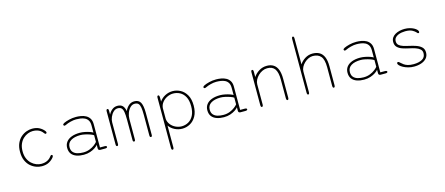

<svg xmlns="http://www.w3.org/2000/svg" viewBox="-59 -1490 5689 2457"><g transform="rotate(-15 2785.5 -262.0)"><path d="M324.5 9.5Q289 9.5 249.8 -4.2Q210.5 -18 176.5 -47.5Q142.5 -77 121.2 -124.5Q100 -172 100 -239Q100 -306 121.2 -353.5Q142.5 -401 176.5 -430.5Q210.5 -460 249.8 -473.8Q289 -487.5 324.5 -487.5Q382.5 -487.5 421.8 -465.8Q461 -444 484 -413.5Q488.5 -407.5 490.2 -402.5Q492 -397.5 492 -393.5Q492 -386.5 487.5 -382.8Q483 -379 478 -379Q473 -379 467.8 -383.5Q462.5 -388 456 -397Q436 -425 403 -440.5Q370 -456 324.5 -456Q293.5 -456 260 -443Q226.5 -430 197.8 -403.5Q169 -377 151.2 -336Q133.5 -295 133.5 -239Q133.5 -183 151.2 -142Q169 -101 197.8 -74.5Q226.5 -48 260 -35Q293.5 -22 324.5 -22Q370 -22 403 -37.8Q436 -53.5 456 -81Q462.5 -89.5 467.8 -94.2Q473 -99 478 -99Q483 -99 487.5 -95.5Q492 -92 492 -85Q492 -80.5 490 -75.5Q488 -70.5 484 -65Q461 -34.5 421.8 -12.5Q382.5 9.5 324.5 9.5Z M1100 0Q1086 0 1078.8 -6.8Q1071.5 -13.5 1071.5 -26V-73.5Q1060 -57.5 1032.8 -38.8Q1005.5 -20 966.5 -6.8Q927.5 6.5 880.5 6.5Q827.5 6.5 785.8 -8Q744 -22.5 720 -53.2Q696 -84 696 -133.5Q696 -179 720.8 -211.5Q745.5 -244 791.5 -261.5Q837.5 -279 900.5 -279Q932 -279 967 -272Q1002 -265 1030.5 -255Q1059 -245 1071.5 -235.5V-331Q1071.5 -373.5 1055.5 -398.8Q1039.5 -424 1013.5 -436.5Q987.5 -449 957.8 -453Q928 -457 900 -457Q865 -457 824.8 -446.5Q784.5 -436 760.5 -423.5Q754.5 -420.5 749 -418.8Q743.5 -417 739.5 -417Q732 -417 728 -421.8Q724 -426.5 724 -431.5Q724 -437 729 -442.2Q734 -447.5 743.5 -452.5Q770 -465.5 813.8 -476.5Q857.5 -487.5 906.5 -487.5Q938.5 -487.5 972.8 -481.5Q1007 -475.5 1036.5 -459.8Q1066 -444 1084.5 -414.8Q1103 -385.5 1103 -339V-30.5H1164Q1178 -30.5 1185.2 -26.5Q1192.5 -22.5 1192.5 -15Q1192.5 -8 1185.2 -4Q1178 0 1164 0ZM1071.5 -201Q1057.5 -211.5 1026.5 -222.5Q995.5 -233.5 961.2 -241Q927 -248.5 901.5 -248.5Q821 -248.5 774.2 -219.2Q727.5 -190 727.5 -133.5Q727.5 -92 748.5 -68Q769.5 -44 804.8 -34Q840 -24 882.5 -24Q929 -24 967.5 -39.5Q1006 -55 1033 -76Q1060 -97 1071.5 -112.5Z M1545 9.5Q1537.5 9.5 1533.5 3.8Q1529.5 -2 1529.5 -16V-287.5Q1529.5 -348 1523.5 -385Q1517.5 -422 1500.8 -439Q1484 -456 1451.5 -456Q1419 -456 1393 -430.8Q1367 -405.5 1352 -369.5Q1337 -333.5 1337 -300V-16Q1337 9.5 1321.5 9.5Q1305.5 9.5 1305.5 -16V-454.5Q1305.5 -481 1321.5 -481Q1329 -481 1333 -474.8Q1337 -468.5 1337 -454.5V-404Q1355 -439.5 1385 -463.5Q1415 -487.5 1455.5 -487.5Q1498.5 -487.5 1522.2 -464.5Q1546 -441.5 1555 -391Q1572 -431.5 1603.5 -459.5Q1635 -487.5 1679 -487.5Q1737 -487.5 1760.8 -444.8Q1784.5 -402 1784.5 -306.5V-16Q1784.5 9.5 1769 9.5Q1753 9.5 1753 -16V-287.5Q1753 -348 1747 -385Q1741 -422 1724.5 -439Q1708 -456 1675.5 -456Q1642.5 -456 1616.5 -430Q1590.5 -404 1575.8 -364.8Q1561 -325.5 1561 -286V-16Q1561 -2 1556.8 3.8Q1552.5 9.5 1545 9.5Z M1979 -452.5Q1979 -481 1994.5 -481Q2002 -481 2006.2 -473.8Q2010.5 -466.5 2010.5 -452.5V-395.5Q2038 -436.5 2085 -461.5Q2132 -486.5 2186 -486.5Q2240 -486.5 2289 -460Q2338 -433.5 2369.2 -378.8Q2400.5 -324 2400.5 -239Q2400.5 -154.5 2369.2 -99Q2338 -43.5 2289 -16.5Q2240 10.5 2186 10.5Q2132 10.5 2085 -13.5Q2038 -37.5 2010.5 -77.5V209.5Q2010.5 238 1994.5 238Q1979 238 1979 209.5ZM2010.5 -163.5Q2015.5 -121 2041.8 -88.8Q2068 -56.5 2106.2 -38.8Q2144.5 -21 2184.5 -21Q2233 -21 2274.5 -44.2Q2316 -67.5 2341.5 -116Q2367 -164.5 2367 -239Q2367 -315.5 2341.5 -363Q2316 -410.5 2274.5 -432.8Q2233 -455 2184.5 -455Q2144.5 -455 2106 -436.8Q2067.5 -418.5 2041 -385.8Q2014.5 -353 2010.5 -309.5Z M2957 0Q2943 0 2935.8 -6.8Q2928.5 -13.5 2928.5 -26V-73.5Q2917 -57.5 2889.8 -38.8Q2862.5 -20 2823.5 -6.8Q2784.5 6.5 2737.5 6.5Q2684.5 6.5 2642.8 -8Q2601 -22.5 2577 -53.2Q2553 -84 2553 -133.5Q2553 -179 2577.8 -211.5Q2602.5 -244 2648.5 -261.5Q2694.5 -279 2757.5 -279Q2789 -279 2824 -272Q2859 -265 2887.5 -255Q2916 -245 2928.5 -235.5V-331Q2928.5 -373.5 2912.5 -398.8Q2896.5 -424 2870.5 -436.5Q2844.5 -449 2814.8 -453Q2785 -457 2757 -457Q2722 -457 2681.8 -446.5Q2641.5 -436 2617.5 -423.5Q2611.5 -420.5 2606 -418.8Q2600.5 -417 2596.5 -417Q2589 -417 2585 -421.8Q2581 -426.5 2581 -431.5Q2581 -437 2586 -442.2Q2591 -447.5 2600.5 -452.5Q2627 -465.5 2670.8 -476.5Q2714.5 -487.5 2763.5 -487.5Q2795.5 -487.5 2829.8 -481.5Q2864 -475.5 2893.5 -459.8Q2923 -444 2941.5 -414.8Q2960 -385.5 2960 -339V-30.5H3021Q3035 -30.5 3042.2 -26.5Q3049.5 -22.5 3049.5 -15Q3049.5 -8 3042.2 -4Q3035 0 3021 0ZM2928.5 -201Q2914.5 -211.5 2883.5 -222.5Q2852.5 -233.5 2818.2 -241Q2784 -248.5 2758.5 -248.5Q2678 -248.5 2631.2 -219.2Q2584.5 -190 2584.5 -133.5Q2584.5 -92 2605.5 -68Q2626.5 -44 2661.8 -34Q2697 -24 2739.5 -24Q2786 -24 2824.5 -39.5Q2863 -55 2890 -76Q2917 -97 2928.5 -112.5Z M3579.5 5Q3563.5 5 3563.5 -24V-269Q3563.5 -365 3532.2 -410.5Q3501 -456 3431 -456Q3398.5 -456 3367.2 -441.5Q3336 -427 3311 -402.8Q3286 -378.5 3271 -349Q3256 -319.5 3256 -290V-24Q3256 5 3240 5Q3224.5 5 3224.5 -24V-456.5Q3224.5 -485 3240 -485Q3256 -485 3256 -456.5V-386.5Q3283 -429 3330 -458.2Q3377 -487.5 3434.5 -487.5Q3487.5 -487.5 3523.2 -464.2Q3559 -441 3577 -393.8Q3595 -346.5 3595 -274V-24Q3595 -10 3591 -2.5Q3587 5 3579.5 5Z M4192.5 5Q4177 5 4177 -24V-269Q4177 -372.5 4141 -414.2Q4105 -456 4035 -456Q4006 -456 3976.8 -442.2Q3947.5 -428.5 3923 -405.2Q3898.5 -382 3883.8 -353.2Q3869 -324.5 3869 -295V-24Q3869 5 3853.5 5Q3846 5 3842 -2.5Q3838 -10 3838 -24V-733.5Q3838 -747.5 3842 -754.8Q3846 -762 3853.5 -762Q3869 -762 3869 -733.5V-390Q3895.5 -431.5 3940.8 -459.5Q3986 -487.5 4039 -487.5Q4092 -487.5 4129.8 -466.5Q4167.5 -445.5 4188 -398.5Q4208.5 -351.5 4208.5 -274V-24Q4208.5 5 4192.5 5Z M4814 0Q4800 0 4792.8 -6.8Q4785.5 -13.5 4785.5 -26V-73.5Q4774 -57.5 4746.8 -38.8Q4719.5 -20 4680.5 -6.8Q4641.5 6.5 4594.5 6.5Q4541.5 6.5 4499.8 -8Q4458 -22.5 4434 -53.2Q4410 -84 4410 -133.5Q4410 -179 4434.8 -211.5Q4459.5 -244 4505.5 -261.5Q4551.5 -279 4614.5 -279Q4646 -279 4681 -272Q4716 -265 4744.5 -255Q4773 -245 4785.5 -235.5V-331Q4785.5 -373.5 4769.5 -398.8Q4753.5 -424 4727.5 -436.5Q4701.5 -449 4671.8 -453Q4642 -457 4614 -457Q4579 -457 4538.8 -446.5Q4498.5 -436 4474.5 -423.5Q4468.5 -420.5 4463 -418.8Q4457.5 -417 4453.5 -417Q4446 -417 4442 -421.8Q4438 -426.5 4438 -431.5Q4438 -437 4443 -442.2Q4448 -447.5 4457.5 -452.5Q4484 -465.5 4527.8 -476.5Q4571.5 -487.5 4620.5 -487.5Q4652.5 -487.5 4686.8 -481.5Q4721 -475.5 4750.5 -459.8Q4780 -444 4798.5 -414.8Q4817 -385.5 4817 -339V-30.5H4878Q4892 -30.5 4899.2 -26.5Q4906.5 -22.5 4906.5 -15Q4906.5 -8 4899.2 -4Q4892 0 4878 0ZM4785.5 -201Q4771.5 -211.5 4740.5 -222.5Q4709.5 -233.5 4675.2 -241Q4641 -248.5 4615.5 -248.5Q4535 -248.5 4488.2 -219.2Q4441.5 -190 4441.5 -133.5Q4441.5 -92 4462.5 -68Q4483.5 -44 4518.8 -34Q4554 -24 4596.5 -24Q4643 -24 4681.5 -39.5Q4720 -55 4747 -76Q4774 -97 4785.5 -112.5Z M5255.5 10.5Q5216 10.5 5179.8 0.8Q5143.5 -9 5115.5 -24Q5087.5 -39 5071.2 -55.5Q5055 -72 5055 -85Q5055 -91 5058.8 -95.2Q5062.5 -99.5 5069 -99.5Q5076.5 -99.5 5082 -95.5Q5087.5 -91.5 5096.5 -82.5Q5112 -67.5 5131.8 -53.5Q5151.5 -39.5 5181.5 -30.2Q5211.5 -21 5257 -21Q5327 -21 5371 -45.8Q5415 -70.5 5415 -125.5Q5415 -158 5392.5 -178Q5370 -198 5333.2 -210.5Q5296.5 -223 5253.5 -231.5Q5210.5 -240.5 5169.8 -253.8Q5129 -267 5102.8 -292.5Q5076.5 -318 5076.5 -362.5Q5076.5 -395 5092.2 -418.5Q5108 -442 5134.2 -457.2Q5160.5 -472.5 5193 -480Q5225.5 -487.5 5259 -487.5Q5294.5 -487.5 5325.8 -479.5Q5357 -471.5 5380.8 -458.8Q5404.5 -446 5418 -431.2Q5431.5 -416.5 5431.5 -403Q5431.5 -397 5428.2 -393Q5425 -389 5419 -389Q5412.5 -389 5408.5 -392.2Q5404.5 -395.5 5397.5 -404Q5384 -420 5352.2 -438Q5320.5 -456 5259 -456Q5237.5 -456 5211.8 -451.8Q5186 -447.5 5162.8 -437Q5139.5 -426.5 5124.8 -408.2Q5110 -390 5110 -362.5Q5110 -330.5 5130 -312Q5150 -293.5 5184.2 -282.5Q5218.5 -271.5 5262 -262Q5307 -252.5 5350 -237.8Q5393 -223 5420.8 -196.8Q5448.5 -170.5 5448.5 -125.5Q5448.5 -80 5422.2 -49.8Q5396 -19.5 5352.2 -4.5Q5308.5 10.5 5255.5 10.5Z"/></g></svg>

Font: Sono Monospace ExtraLight
Style: Regular
Weight: 250
Version: Version 2.112